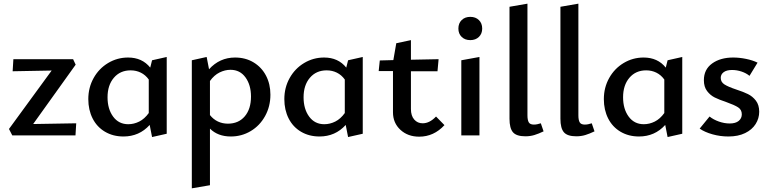

<svg xmlns="http://www.w3.org/2000/svg" viewBox="-20 -739 4200 1048"><path d="M396 -66 392 0H47L29 -35L262 -354L49 -350L53 -416H379L393 -386L161 -62Z M890 -428V-9L810 9L797 -57Q740 6 654 6Q597 6 553 -20Q509 -46 485.5 -92.5Q462 -139 462 -198Q462 -261 491 -313Q520 -365 570 -395Q620 -425 679 -425Q756 -425 800 -370L810 -410ZM792 -122V-305Q774 -330 748.5 -342.5Q723 -355 693 -355Q636 -355 601.5 -314.5Q567 -274 567 -208Q567 -144 597.5 -102.5Q628 -61 680 -61Q711 -61 740 -75.5Q769 -90 792 -122Z M1456 -222Q1456 -158 1427 -105.5Q1398 -53 1348.5 -23.5Q1299 6 1240 6Q1169 6 1126 -37V272L1027 289V-410L1108 -428L1121 -361Q1179 -425 1263 -425Q1320 -425 1364 -398.5Q1408 -372 1432 -326Q1456 -280 1456 -222ZM1350 -212Q1350 -275 1320 -316.5Q1290 -358 1238 -358Q1208 -358 1178.5 -343.5Q1149 -329 1126 -297V-111Q1144 -88 1169 -76Q1194 -64 1224 -64Q1282 -64 1316 -104Q1350 -144 1350 -212Z M1960 -428V-9L1880 9L1867 -57Q1810 6 1724 6Q1667 6 1623 -20Q1579 -46 1555.5 -92.5Q1532 -139 1532 -198Q1532 -261 1561 -313Q1590 -365 1640 -395Q1690 -425 1749 -425Q1826 -425 1870 -370L1880 -410ZM1862 -122V-305Q1844 -330 1818.5 -342.5Q1793 -355 1763 -355Q1706 -355 1671.5 -314.5Q1637 -274 1637 -208Q1637 -144 1667.5 -102.5Q1698 -61 1750 -61Q1781 -61 1810 -75.5Q1839 -90 1862 -122Z M2406 -56Q2348 7 2268 7Q2206 7 2165.5 -30.5Q2125 -68 2125 -126V-351H2047L2053 -409L2127 -411L2143 -503L2223 -520V-413L2374 -416L2368 -350H2223V-144Q2223 -107 2241 -86.5Q2259 -66 2287 -66Q2325 -66 2360 -103Z M2482 -583Q2482 -612 2500 -629.5Q2518 -647 2547 -647Q2576 -647 2594 -629.5Q2612 -612 2612 -583Q2612 -555 2594 -537.5Q2576 -520 2547 -520Q2518 -520 2500 -537.5Q2482 -555 2482 -583ZM2498 -410 2597 -428V0H2498Z M2761 -91V-702L2859 -719V-110Q2859 -84 2866 -71.5Q2873 -59 2894 -59Q2911 -59 2932 -66L2947 -22Q2920 -9 2897 -2Q2874 5 2848 5Q2799 5 2780 -17Q2761 -39 2761 -91Z M3039 -91V-702L3137 -719V-110Q3137 -84 3144 -71.5Q3151 -59 3172 -59Q3189 -59 3210 -66L3225 -22Q3198 -9 3175 -2Q3152 5 3126 5Q3077 5 3058 -17Q3039 -39 3039 -91Z M3704 -428V-9L3624 9L3611 -57Q3554 6 3468 6Q3411 6 3367 -20Q3323 -46 3299.5 -92.5Q3276 -139 3276 -198Q3276 -261 3305 -313Q3334 -365 3384 -395Q3434 -425 3493 -425Q3570 -425 3614 -370L3624 -410ZM3606 -122V-305Q3588 -330 3562.5 -342.5Q3537 -355 3507 -355Q3450 -355 3415.5 -314.5Q3381 -274 3381 -208Q3381 -144 3411.5 -102.5Q3442 -61 3494 -61Q3525 -61 3554 -75.5Q3583 -90 3606 -122Z M3799 -37 3853 -103Q3874 -86 3904 -75.5Q3934 -65 3963 -65Q3995 -65 4012 -79Q4029 -93 4029 -115Q4029 -140 4009 -153Q3989 -166 3944 -182Q3905 -195 3881 -207Q3857 -219 3839.5 -242Q3822 -265 3822 -301Q3822 -360 3867 -392.5Q3912 -425 3982 -425Q4016 -425 4052.5 -417.5Q4089 -410 4115 -397L4071 -325Q4053 -340 4027.5 -348.5Q4002 -357 3976 -357Q3946 -357 3930 -345Q3914 -333 3914 -314Q3914 -291 3934.5 -278Q3955 -265 3997 -251Q4037 -238 4062.5 -225.5Q4088 -213 4106 -189.5Q4124 -166 4124 -129Q4124 -93 4104.5 -62Q4085 -31 4047 -12.5Q4009 6 3956 6Q3911 6 3868.5 -6Q3826 -18 3799 -37Z"/></svg>

Font: Ysabeau Infant Semibold
Style: Regular
Weight: 600
Designer: Christian Thalmann (Catharsis Fonts)
Version: Version 0.003